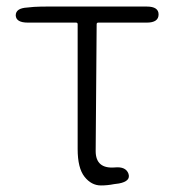

<svg xmlns="http://www.w3.org/2000/svg" viewBox="-20 -553 533 586"><path d="M328 9Q308 13 288 13Q259 13 238 -13.5Q217 -40 217 -98V-479Q217 -484 212 -484H65Q29 -484 28 -506Q28 -528 63 -530L84 -532Q103 -533 122 -533H428Q464 -533 464 -509Q464 -484 428 -484H280Q275 -484 275 -479L272 -92Q272 -37 331 -42Q364 -45 372 -23Q380 0 343 7Z"/></svg>

Font: Resource Han Rounded CN Light
Style: Regular
Weight: 300
Designer: Cyano Hao (round all glyphs); Ryoko NISHIZUKA 西塚涼子 (kana, bopomofo & ideographs); Paul D. Hunt (Latin, Greek & Cyrillic)
Foundry: Cyano Hao
Version: 0.990